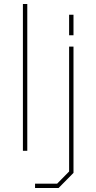

<svg xmlns="http://www.w3.org/2000/svg" viewBox="-20 -757 484 964"><path d="M95 0V-737H117V0ZM327 -580V-683H349V-580ZM156 187V165H267L327 104V-523H349V111L274 187Z"/></svg>

Font: Tomorrow Thin
Style: Regular
Weight: 250
Designer: Tony de Marco, Monica Rizzolli
Foundry: Just in Type
Version: Version 2.002